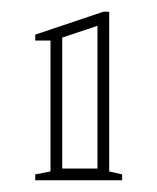

<svg xmlns="http://www.w3.org/2000/svg" viewBox="-20 -728 268 327"><path d="M40 -421V-431L66 -436V-659H40V-669L156 -708H166V-436L188 -431V-421ZM86 -441H146V-684L86 -664Z"/></svg>

Font: Kalnia Glaze Thin
Style: Regular
Weight: 100
Version: Version 1.110